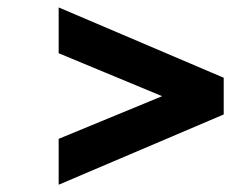

<svg xmlns="http://www.w3.org/2000/svg" viewBox="-20 -605 655 523"><path d="M139.8 -101.8V-226.8L421.6 -343L139.8 -460V-584.8L589.4 -393.2V-293.2Z"/></svg>

Font: Overpass
Style: Italic
Weight: 400
Italic angle: -10°
Designer: Delve Withrington, Dave Bailey, Thomas Jockin
Foundry: Delve Fonts LLC
Version: Version 4.000